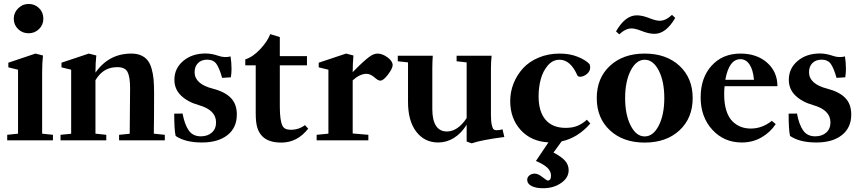

<svg xmlns="http://www.w3.org/2000/svg" viewBox="-20 -722 4433 988"><path d="M50.8 -626Q50.8 -656.7 73.5 -679.2Q96.2 -701.7 127 -701.7Q159.2 -701.7 181.2 -679.9Q203.1 -658.2 203.1 -626Q203.1 -594.2 180.9 -572.5Q158.7 -550.8 127 -550.8Q95.2 -550.8 73 -572.5Q50.8 -594.2 50.8 -626ZM17.1 0V-28.3L72.8 -34.2V-363.3L22.9 -375.5V-399.4L162.6 -446.3L201.2 -436.5Q196.8 -397.9 196.8 -348.6V-34.2L252.4 -28.3V0Z M291.5 0V-28.3L346.2 -33.7V-363.3L296.4 -375.5V-399.4L437 -446.3L475.6 -436.5Q471.2 -397.9 471.2 -348.6V-348.1Q539.6 -446.3 655.8 -446.3Q685.1 -446.3 705.8 -437Q726.6 -427.7 739.5 -411.6Q752.4 -395.5 760 -369.1Q767.6 -342.8 770.3 -313.2Q772.9 -283.7 772.9 -242.7Q772.9 -101.6 771.5 -34.2L828.1 -28.3V0H592.8V-28.3L647.5 -33.7Q649.4 -186 649.4 -268.6Q649.4 -325.2 636.7 -350.8Q624 -376.5 583.5 -376.5Q547.9 -376.5 520.5 -360.8Q493.2 -345.2 471.2 -309.6V-34.2L526.9 -28.3V0Z M1019 11.2Q933.1 11.2 883.8 -22.5Q876.5 -54.2 876.5 -137.2L919.4 -137.7Q930.2 -80.6 951.4 -50.5Q972.7 -20.5 1013.2 -20.5Q1048.3 -20.5 1070.1 -39.8Q1091.8 -59.1 1091.8 -92.3Q1091.8 -156.2 1002.4 -181.2Q945.8 -197.3 911.6 -230.2Q877.4 -263.2 877.4 -311.5Q877.4 -370.1 922.9 -408.4Q968.3 -446.8 1038.1 -446.8Q1068.8 -446.8 1104.5 -434.6Q1135.3 -423.8 1166.5 -431.6Q1171.4 -399.4 1171.4 -366.7Q1171.4 -347.2 1168 -324.2L1123 -321.3Q1108.9 -371.6 1093.5 -393.3Q1078.1 -415 1045.9 -415Q1016.6 -415 999 -397.5Q981.4 -379.9 981.4 -350.6Q981.4 -289.6 1075.7 -265.6Q1137.7 -249.5 1168.2 -217.8Q1198.7 -186 1198.7 -132.8Q1198.7 -64.9 1150.6 -26.9Q1102.5 11.2 1019 11.2Z M1427.7 11.7Q1360.4 11.7 1328.6 -22Q1311.5 -40 1303.7 -66.2Q1295.9 -92.3 1295.9 -139.6V-385.7H1242.2V-416.5Q1281.2 -428.7 1318.6 -468.5Q1356 -508.3 1370.6 -546.4L1419.9 -531.2V-433.1H1559.6V-385.7H1419.9V-173.8Q1419.9 -100.6 1434.1 -73.7Q1444.3 -54.2 1476.1 -54.2Q1517.6 -54.2 1549.3 -78.1L1565.9 -60.1Q1510.3 11.7 1427.7 11.7Z M1609.4 0V-28.3L1669.9 -34.2V-363.3L1620.1 -375.5V-399.4L1760.7 -446.3L1798.8 -436.5Q1794.9 -395 1794.9 -350.6Q1847.2 -404.8 1879.9 -429.2Q1902.8 -446.3 1922.9 -446.3Q1947.3 -446.3 1973.9 -427Q2000.5 -407.7 2000.5 -386.7Q2000.5 -370.1 1976.8 -338.6Q1953.1 -307.1 1937 -307.1Q1926.8 -307.1 1913.1 -318.8Q1887.2 -342.3 1866.2 -342.3Q1831.1 -341.8 1794.9 -308.6V-35.2L1875.5 -28.3V0Z M2234.9 11.2Q2164.6 11.2 2122.1 -44.2Q2079.6 -99.6 2079.6 -197.3V-400.9L2026.9 -406.7V-435.1H2207Q2204.6 -400.9 2204.6 -370.1V-160.6Q2204.6 -104 2223.6 -74.7Q2242.7 -45.4 2279.3 -45.4Q2335.4 -45.4 2381.3 -114.3V-400.9L2329.6 -406.7V-435.1H2509.8Q2506.3 -403.3 2506.3 -370.1V-129.4Q2506.3 -97.7 2510.5 -79.6Q2514.6 -61.5 2520 -56.6Q2525.4 -51.8 2533.7 -51.8Q2551.8 -51.8 2565.9 -56.6L2575.2 -17.1Q2455.6 -1.5 2407.2 15.6L2381.3 6.3V-80.1Q2353.5 -35.6 2315.9 -12.2Q2278.3 11.2 2234.9 11.2Z M2774.4 246.6Q2736.8 246.6 2714.8 234.9Q2692.9 223.1 2692.9 203.6Q2692.9 189.9 2704.1 180.7Q2715.3 171.4 2731.4 171.4Q2749.5 171.4 2772 189.9Q2793.9 207 2798.3 207Q2815.4 207 2815.4 181.6Q2815.4 159.2 2796.9 141.4Q2778.3 123.5 2737.8 106.4L2802.2 10.7Q2712.9 5.9 2659.2 -53.2Q2605.5 -112.3 2605.5 -202.1Q2605.5 -249.5 2622.8 -293Q2640.1 -336.4 2671.6 -370.8Q2703.1 -405.3 2752.2 -425.8Q2801.3 -446.3 2859.9 -446.3Q2912.1 -446.3 2953.1 -429.7Q2994.1 -413.1 3013.7 -392.1Q3017.1 -381.8 3017.1 -376Q3017.1 -355 2999.8 -341.1Q2982.4 -327.1 2965.3 -327.1Q2953.1 -327.1 2950.2 -335.9Q2915 -414.6 2859.4 -414.6Q2824.2 -414.6 2799.1 -385.3Q2773.9 -356 2762.7 -314.5Q2751.5 -272.9 2751.5 -226.6Q2751.5 -147.5 2787.4 -105.7Q2823.2 -64 2890.6 -64Q2926.8 -64 2952.1 -74.7Q2977.5 -85.4 3000 -106L3017.6 -86.4Q2953.6 -12.7 2870.1 5.4L2828.1 63Q2869.6 84.5 2887.9 105.5Q2906.2 126.5 2906.2 153.8Q2906.2 192.9 2867.4 219.7Q2828.6 246.6 2774.4 246.6Z M3347.7 -547.9Q3318.8 -547.9 3282.2 -562.5Q3248.5 -575.7 3230 -575.7Q3199.2 -575.7 3166.5 -545.4L3149.9 -560.5Q3197.3 -643.1 3256.8 -643.1Q3285.6 -643.1 3322.3 -628.4Q3354.5 -615.2 3375 -615.2Q3405.8 -615.2 3438 -645.5L3454.6 -629.9Q3407.2 -547.9 3347.7 -547.9ZM3297.4 11.7Q3186.5 11.7 3118.7 -51.3Q3050.8 -114.3 3050.8 -217.3Q3050.8 -320.3 3118.7 -383.3Q3186.5 -446.3 3297.4 -446.3Q3408.7 -446.3 3476.6 -383.3Q3544.4 -320.3 3544.4 -217.3Q3544.4 -114.3 3476.6 -51.3Q3408.7 11.7 3297.4 11.7ZM3297.4 -20Q3341.3 -20 3369.9 -75.9Q3398.4 -131.8 3398.4 -217.3Q3398.4 -303.2 3369.9 -358.9Q3341.3 -414.6 3297.4 -414.6Q3253.9 -414.6 3225.3 -358.6Q3196.8 -302.7 3196.8 -217.3Q3196.8 -131.8 3225.3 -75.9Q3253.9 -20 3297.4 -20Z M3797.4 11.2Q3705.6 11.2 3645.5 -54.4Q3585.4 -120.1 3585.4 -220.7Q3585.4 -321.8 3641.8 -384Q3698.2 -446.3 3790.5 -446.3Q3874.5 -446.3 3927.5 -399.4Q3980.5 -352.5 3980.5 -278.3H3708.5Q3706.5 -259.3 3706.5 -235.8Q3706.5 -188.5 3717.5 -153.6Q3728.5 -118.7 3748 -98.9Q3767.6 -79.1 3791.3 -69.8Q3814.9 -60.5 3843.8 -60.5Q3901.9 -60.5 3951.7 -100.1L3971.7 -83.5Q3943.8 -41 3898.4 -14.9Q3853 11.2 3797.4 11.2ZM3790 -417.5Q3731.4 -417.5 3712.4 -311.5H3859.9Q3855 -363.8 3836.7 -390.6Q3818.4 -417.5 3790 -417.5Z M4180.7 11.2Q4094.7 11.2 4045.4 -22.5Q4038.1 -54.2 4038.1 -137.2L4081.1 -137.7Q4091.8 -80.6 4113 -50.5Q4134.3 -20.5 4174.8 -20.5Q4210 -20.5 4231.7 -39.8Q4253.4 -59.1 4253.4 -92.3Q4253.4 -156.2 4164.1 -181.2Q4107.4 -197.3 4073.2 -230.2Q4039.1 -263.2 4039.1 -311.5Q4039.1 -370.1 4084.5 -408.4Q4129.9 -446.8 4199.7 -446.8Q4230.5 -446.8 4266.1 -434.6Q4296.9 -423.8 4328.1 -431.6Q4333 -399.4 4333 -366.7Q4333 -347.2 4329.6 -324.2L4284.7 -321.3Q4270.5 -371.6 4255.1 -393.3Q4239.7 -415 4207.5 -415Q4178.2 -415 4160.6 -397.5Q4143.1 -379.9 4143.1 -350.6Q4143.1 -289.6 4237.3 -265.6Q4299.3 -249.5 4329.8 -217.8Q4360.4 -186 4360.4 -132.8Q4360.4 -64.9 4312.3 -26.9Q4264.2 11.2 4180.7 11.2Z"/></svg>

Font: Elstob
Style: Bold
Weight: 700
Designer: Peter S. Baker
Version: Version 1.015